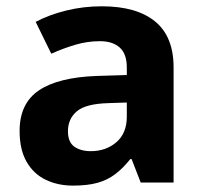

<svg xmlns="http://www.w3.org/2000/svg" viewBox="-20 -577 644 607"><path d="M301.8 -557.1Q411.6 -557.1 470.2 -509.3Q528.8 -461.4 528.8 -363.8V0H424.8L396 -74.2H392.1Q368.7 -44.9 344.2 -26.4Q319.8 -7.8 288.1 1Q256.3 9.8 210.9 9.8Q162.6 9.8 124.3 -8.8Q85.9 -27.3 64 -65.7Q42 -104 42 -163.1Q42 -250 103 -291.3Q164.1 -332.5 286.1 -336.9L380.9 -339.8V-363.8Q380.9 -406.7 358.4 -426.8Q335.9 -446.8 295.9 -446.8Q256.3 -446.8 218.3 -435.5Q180.2 -424.3 142.1 -407.2L92.8 -507.8Q136.2 -530.8 190.2 -543.9Q244.1 -557.1 301.8 -557.1ZM380.9 -252.9 323.2 -251Q251 -249 222.9 -225.1Q194.8 -201.2 194.8 -162.1Q194.8 -127.9 214.8 -113.5Q234.9 -99.1 267.1 -99.1Q314.9 -99.1 347.9 -127.4Q380.9 -155.8 380.9 -208Z"/></svg>

Font: Wonky
Style: Regular
Weight: 400
Designer: Monotype Design Team
Foundry: Monotype Imaging Inc.
Version: Version 3.000